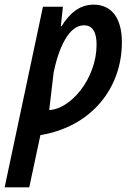

<svg xmlns="http://www.w3.org/2000/svg" viewBox="-61 -570 572 827"><path d="M-41 237H65L113 12C335 -25 464 -192 464 -388C464 -492 420 -550 342 -550C282 -550 239 -513 204 -457H201L210 -541H124ZM151 -96 170 -258C192 -365 236 -461 300 -461C339 -461 355 -430 355 -378C355 -233 245 -100 151 -96Z"/></svg>

Font: Noto Sans Display SemiCondensed Medium
Style: Italic
Weight: 500
Width: 4
Italic angle: -12°
Designer: Monotype Design Team
Foundry: Monotype Imaging Inc.
Version: Version 1.900